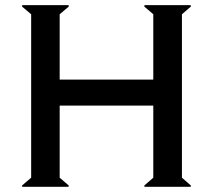

<svg xmlns="http://www.w3.org/2000/svg" viewBox="-20 -720 821 740"><path d="M570.8 -35.2V-313H210V-35.2L245.1 -4.9L244.1 0H65.9L64.9 -4.9L100.1 -35.2V-665L64.9 -694.8L65.9 -700.2H244.1L245.1 -694.8L210 -665V-413.1H570.8V-665L536.1 -694.8L537.1 -700.2H714.8L715.8 -694.8L681.2 -665V-35.2L715.8 -4.9L714.8 0H537.1L536.1 -4.9Z"/></svg>

Font: Tiffany Gothic CC
Style: Regular
Weight: 400
Designer: indestructible type*
Foundry: Cowboy Collective
Version: Version 1.000